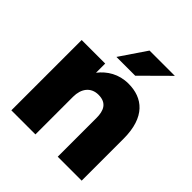

<svg xmlns="http://www.w3.org/2000/svg" viewBox="-198 -868 1004 1004"><g transform="rotate(45 304.0 -366.0)"><path d="M387 -287V0H564V-310C564 -470 484 -532 379 -532C307 -532 254 -498 218 -452V-520H44V0H222V-279C222 -337 252 -380 309 -380C371 -380 387 -338 387 -287ZM235 -586H374L521 -732H334Z"/></g></svg>

Font: Aspekta 850
Style: Regular
Weight: 850
Designer: Ivo Dolenc
Version: Version 2.000